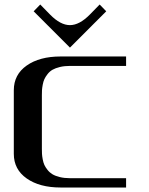

<svg xmlns="http://www.w3.org/2000/svg" viewBox="-20 -835 665 855"><path d="M291.5 -623 129.9 -784.7 159.2 -814.9 203.1 -770Q249 -723.1 291.5 -723.1Q333.5 -723.1 379.9 -770L423.8 -814.9L453.1 -784.7ZM541.5 -583.5V-541.5H291.5Q266.6 -541.5 246.6 -536.6Q226.6 -531.7 213.9 -524.4Q201.2 -517.1 191.9 -505.1Q182.6 -493.2 177.7 -482.7Q172.9 -472.2 170.2 -457.5Q167.5 -442.9 167 -433.3Q166.5 -423.8 166.5 -410.6V-172.9Q166.5 -159.7 167 -149.9Q167.5 -140.1 170.2 -125.5Q172.9 -110.8 177.7 -100.3Q182.6 -89.8 191.9 -78.1Q201.2 -66.4 213.9 -58.8Q226.6 -51.3 246.6 -46.4Q266.6 -41.5 291.5 -41.5H541.5V0H250Q156.2 0 98.9 -40.3Q41.5 -80.6 41.5 -149.9V-433.1Q41.5 -502.9 98.9 -543.2Q156.2 -583.5 250 -583.5Z"/></svg>

Font: Gputeks
Style: Bold
Weight: 600
Width: 8
Version: Version 0.9